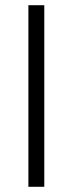

<svg xmlns="http://www.w3.org/2000/svg" viewBox="-20 -717 279 737"><path d="M89 0H150V-697H89Z"/></svg>

Font: TitilliumText22L
Style: 250 wt
Weight: 300
Designer: Campivisivi
Foundry: Campivisivi
Version: 1.000